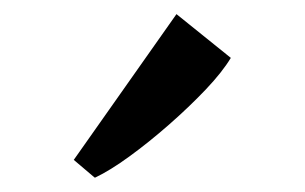

<svg xmlns="http://www.w3.org/2000/svg" viewBox="-20 -862 432 272"><path d="M114 -610.5 84.5 -635.5 230 -842 307 -780Q295 -760 271.5 -735.2Q248 -710.5 219.5 -685.5Q191 -660.5 163.5 -640.5Q136 -620.5 115 -610.5Z"/></svg>

Font: Merriweather 72pt Medium
Style: Regular
Weight: 500
Version: Version 2.100